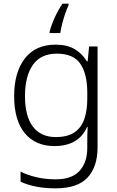

<svg xmlns="http://www.w3.org/2000/svg" viewBox="-20 -785 639 1045"><path d="M283 -542Q345 -542 386.5 -517.5Q428 -493 453 -451H457L465 -532H511V17Q511 122 457 181Q403 240 282 240Q222 240 175.5 230.5Q129 221 92 204V149Q129 168 178 179.5Q227 191 284 191Q371 191 413 145Q455 99 455 20V-11Q455 -32 455.5 -53.5Q456 -75 457 -94H454Q408 10 276 10Q173 10 115 -60Q57 -130 57 -262Q57 -391 115 -466.5Q173 -542 283 -542ZM289 -493Q202 -493 159 -432Q116 -371 116 -261Q116 -153 159 -96Q202 -39 283 -39Q349 -39 386.5 -65.5Q424 -92 439.5 -139Q455 -186 455 -246V-281Q455 -382 417.5 -437.5Q380 -493 289 -493ZM353 -756Q345 -740 335.5 -712.5Q326 -685 318.5 -655.5Q311 -626 308 -605H250V-612Q258 -645 277 -687.5Q296 -730 320 -765H353Z"/></svg>

Font: Noto Sans Tamil Light
Style: Regular
Weight: 300
Designer: Jelle Bosma - Monotype Design Team
Foundry: Monotype Imaging Inc.
Version: Version 2.004; ttfautohint (v1.8.4.7-5d5b)